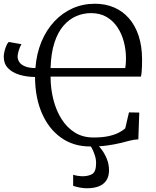

<svg xmlns="http://www.w3.org/2000/svg" viewBox="-20 -771 833 1025"><path d="M723.5 -170 718.5 -27Q697.5 -26.5 674.2 -20.5Q651 -14.5 621.8 -7.2Q592.5 0 553.5 5.5Q514.5 11 462 11Q372 11 306 -36Q240 -83 203.8 -166.5Q167.5 -250 167 -360Q121.5 -360.5 83.5 -372Q45.5 -383.5 22.8 -407.2Q0 -431 0 -468Q0 -482.5 4.5 -499.5Q9 -516.5 15.2 -530Q21.5 -543.5 27 -547L95 -535Q91 -530 86 -517.8Q81 -505.5 77.5 -491.8Q74 -478 74 -469Q74 -453.5 83.2 -439.5Q92.5 -425.5 113.5 -416.8Q134.5 -408 169 -407.5Q175 -485 201.2 -548Q227.5 -611 270 -656.5Q312.5 -702 367.5 -726.5Q422.5 -751 486.5 -751Q543 -751 589 -731.2Q635 -711.5 668.2 -673.5Q701.5 -635.5 719.8 -580.8Q738 -526 738.5 -456Q738.5 -435.5 738 -418.5Q737.5 -401.5 736.2 -387.5Q735 -373.5 732.5 -362H250Q250 -298.5 264.8 -240Q279.5 -181.5 308.5 -135.5Q337.5 -89.5 380 -63.2Q422.5 -37 478.5 -37Q525.5 -37 558.2 -44Q591 -51 612.8 -62.2Q634.5 -73.5 648.5 -85.5L668.5 -171ZM250 -407.5H648.5Q650 -416.5 651 -425.5Q652 -434.5 652.2 -444.2Q652.5 -454 652.5 -464Q652 -506.5 641 -548.5Q630 -590.5 607.2 -625Q584.5 -659.5 549.5 -680.2Q514.5 -701 465.5 -701Q425.5 -701 388 -685.2Q350.5 -669.5 320 -635Q289.5 -600.5 271 -544.5Q252.5 -488.5 250 -407.5ZM444.5 234Q424.5 234 404.2 230Q384 226 370.5 221V162Q381 165.5 395.5 167.8Q410 170 417.5 170Q454 170 473.5 157.2Q493 144.5 493 99.5Q493 79 486.5 58.8Q480 38.5 471.8 22.8Q463.5 7 459 0H481.5H499Q509.5 9.5 524.5 30Q539.5 50.5 550.8 78.5Q562 106.5 562 137.5Q562 171 547.5 192.5Q533 214 506.8 224Q480.5 234 444.5 234Z"/></svg>

Font: Merriweather 24pt Light
Style: Regular
Weight: 300
Designer: Eben Sorkin
Foundry: Eben Sorkin
Version: Version 2.100